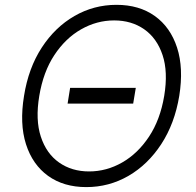

<svg xmlns="http://www.w3.org/2000/svg" viewBox="-20 -757 802 787"><path d="M714.8 -364Q696 -250.4 641 -166.2Q585.9 -82 506.4 -36Q426.8 9.9 333.8 9.9Q241.1 9.9 177.2 -36Q113.3 -82 86.5 -166Q59.7 -250 78.5 -364Q96.6 -478 151.1 -561.8Q205.6 -645.6 285.2 -691.4Q364.7 -737.2 457.4 -737.2Q550.4 -737.2 614.5 -691.4Q678.6 -645.6 705.8 -561.8Q733 -478 714.8 -364ZM653.1 -364Q669.4 -462.4 646.3 -531.4Q623.2 -600.5 571.2 -636.9Q519.2 -673.3 447.8 -673.3Q376.8 -673.3 312.7 -636.9Q248.6 -600.5 202.9 -531.4Q157.3 -462.4 141 -364Q124.6 -266 147.4 -196.7Q170.1 -127.5 222.1 -90.9Q274.1 -54.3 345.2 -54.3Q416.5 -54.3 480.6 -90.9Q544.7 -127.5 590.7 -196.7Q636.7 -266 653.1 -364ZM536.6 -396.7 525.9 -332.4H257.1L267.4 -396.7Z"/></svg>

Font: Inter Light  BETA
Style: Italic
Weight: 300
Italic angle: 9.39999°
Designer: Rasmus Andersson
Foundry: rsms
Version: Version 3.011;git-f93a4a705